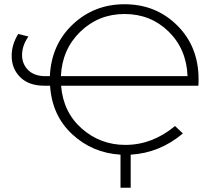

<svg xmlns="http://www.w3.org/2000/svg" viewBox="-20 -725 1002 905"><path d="M916 -351Q916 -330 915 -321H268Q278 -196 365.5 -119Q453 -42 571 -42Q698 -42 805 -131L842 -96Q733 -4 596 4V160H548V4Q415 -4 320 -92.5Q225 -181 216 -321H189Q116 -321 75.5 -361Q35 -401 35 -462Q35 -515 66 -565L114 -553Q84 -510 84 -466Q84 -423 113 -394.5Q142 -366 194 -366H215Q222 -515 323 -610Q424 -705 567 -705Q715 -705 815.5 -605Q916 -505 916 -351ZM567 -659Q445 -659 359 -576Q273 -493 267 -366H864Q859 -494 774.5 -576.5Q690 -659 567 -659Z"/></svg>

Font: mBank Light
Style: Regular
Weight: 300
Designer: Julieta Ulanovsky
Foundry: Julieta Ulanovsky
Version: Version 7.200;PS 007.200;hotconv 1.0.88;makeotf.lib2.5.64775